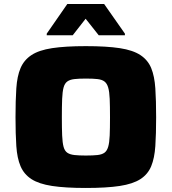

<svg xmlns="http://www.w3.org/2000/svg" viewBox="-20 -925 853 953"><path d="M406 8Q304 8 238.5 -2Q173 -12 136 -36Q99 -60 82 -100Q65 -140 61 -200Q57 -260 57 -343Q57 -426 61 -486.5Q65 -547 82 -587Q99 -627 136 -651.5Q173 -676 238.5 -686Q304 -696 406 -696Q509 -696 574.5 -686Q640 -676 677 -651.5Q714 -627 730.5 -587Q747 -547 751 -486.5Q755 -426 755 -343Q755 -260 751 -200Q747 -140 730.5 -100Q714 -60 677 -36Q640 -12 574.5 -2Q509 8 406 8ZM406 -153Q442 -153 464 -155.5Q486 -158 498.5 -167Q511 -176 517 -196.5Q523 -217 524.5 -252.5Q526 -288 526 -343Q526 -399 524.5 -434.5Q523 -470 517 -490.5Q511 -511 498.5 -520.5Q486 -530 464 -532.5Q442 -535 406 -535Q372 -535 349.5 -532.5Q327 -530 314 -520.5Q301 -511 295.5 -490.5Q290 -470 288.5 -434.5Q287 -399 287 -343Q287 -288 288.5 -252.5Q290 -217 295.5 -196.5Q301 -176 314 -167Q327 -158 349.5 -155.5Q372 -153 406 -153ZM212 -750V-758L314 -905H497L600 -758V-750H470L405 -832L341 -750Z"/></svg>

Font: Saira Expanded ExtraBold
Style: Regular
Weight: 800
Width: 7
Designer: Hector Gatti with collaboration of the Omnibus-Type team
Foundry: Omnibus-Type
Version: Version 1.101